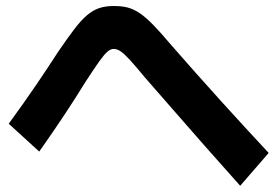

<svg xmlns="http://www.w3.org/2000/svg" viewBox="-20 -681 920 636"><path d="M775.6 -65.6Q711.1 -137.8 657.2 -198.9Q603.3 -260 555.6 -315Q507.8 -370 460 -424.4Q428.9 -462.2 410 -482.8Q391.1 -503.3 379.4 -511.1Q367.8 -518.9 356.7 -518.9Q346.7 -518.9 336.1 -510Q325.6 -501.1 308.9 -477.8Q292.2 -454.4 263.3 -410Q233.3 -361.1 196.7 -305.6Q160 -250 110 -178.9L8.9 -271.1Q60 -341.1 100 -400Q140 -458.9 172.2 -508.9Q203.3 -554.4 226.1 -584.4Q248.9 -614.4 268.9 -631.1Q288.9 -647.8 309.4 -654.4Q330 -661.1 356.7 -661.1Q383.3 -661.1 402.8 -656.1Q422.2 -651.1 442.2 -637.8Q462.2 -624.4 487.2 -598.9Q512.2 -573.3 547.8 -531.1Q633.3 -433.3 711.7 -346.7Q790 -260 870 -174.4Z"/></svg>

Font: Paperlogy 7 Bold
Style: Regular
Weight: 700
Designer: redesigned by Lee Juim, glyphs from Gmarket Sans & Montserrat
Foundry: PT&
Version: Version 1.001